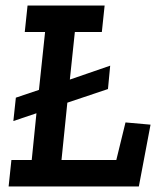

<svg xmlns="http://www.w3.org/2000/svg" viewBox="-20 -670 574 690"><path d="M11 0 21 -95H94L111 -263L28 -235L37 -319L120 -347L142 -555H69L79 -650H356L346 -555H249L231 -384L376 -434L368 -350L222 -301L201 -95H398L431 -230L521 -222L479 0Z"/></svg>

Font: Zilla Slab SemiBold
Style: Regular
Weight: 600
Designer: Typotheque.com
Foundry: Typotheque type foundry
Version: Version 1.0; 2017